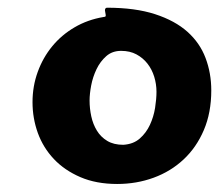

<svg xmlns="http://www.w3.org/2000/svg" viewBox="-20 -739 562 493"><path d="M280.8 -266.6Q227.1 -266.6 186.3 -284.2Q145.5 -301.8 118.2 -330.8Q90.8 -359.9 77.1 -397.7Q63.5 -435.5 63.5 -476.6Q63.5 -517.6 76.9 -554.4Q90.3 -591.3 114.3 -620.4Q138.2 -649.4 171.6 -668.9Q205.1 -688.5 245.6 -695.3Q251.5 -695.8 251.5 -698.2Q251.5 -702.1 250.5 -706.1Q249.5 -710 249.5 -712.4Q249.5 -716.3 251.2 -717.8Q252.9 -719.2 254.9 -719.2Q327.1 -719.2 378.2 -702.6Q429.2 -686 461.2 -657.5Q493.2 -628.9 507.8 -590.1Q522.5 -551.3 522.5 -506.8Q522.5 -449.7 503.4 -405Q484.4 -360.4 451.4 -329.6Q418.5 -298.8 374.5 -282.7Q330.6 -266.6 280.8 -266.6ZM210 -481Q210 -460.4 214.4 -440.2Q218.8 -419.9 228.8 -403.6Q238.8 -387.2 255.4 -377.2Q272 -367.2 296.4 -367.2Q322.3 -368.7 338.9 -383.3Q355.5 -397.9 365 -418.5Q374.5 -439 378.2 -461.9Q381.8 -484.9 381.8 -503.4Q381.8 -522.9 376 -542Q370.1 -561 358.6 -575.7Q347.2 -590.3 330.3 -599.4Q313.5 -608.4 291 -608.4Q268.1 -608.4 252.7 -594.7Q237.3 -581.1 227.8 -561.3Q218.3 -541.5 214.1 -519.5Q210 -497.6 210 -481Z"/></svg>

Font: Carter One
Style: Regular
Weight: 400
Designer: vernon adams
Foundry: vernon adams
Version: Version 1.000